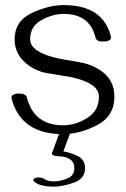

<svg xmlns="http://www.w3.org/2000/svg" viewBox="-20 -508 488 744"><path d="M189.5 215.3Q132.3 215.3 111.3 194.3Q108.9 191.9 108.9 189.9Q108.9 184.1 118.7 181.2Q124.5 179.7 129.4 179.7Q145 179.7 155 187.3Q165 194.8 189.5 194.8Q211.9 194.8 240 184.1Q268.1 173.3 268.1 143.6Q268.1 98.1 202.1 97.2Q191.9 96.2 186.5 93.8Q181.2 90.8 181.2 87.4Q181.2 84.5 183.6 79.6L208 12.7Q210.9 3.9 229.5 3.9Q253.4 3.9 249.5 14.2L225.6 78.6Q251.5 82.5 280.5 96.4Q309.6 110.4 309.6 143.6Q309.6 185.1 264.9 200.2Q220.2 215.3 189.5 215.3ZM224.1 11.7Q66.9 11.7 27.8 -116.2Q24.4 -126.5 24.4 -128.4Q24.4 -145.5 54.2 -145.5Q80.1 -145.5 84 -130.9Q111.3 -22.5 225.1 -22.5Q272.9 -22.5 318.1 -50.8Q363.3 -79.1 363.3 -133.3Q363.3 -169.4 314 -190.9Q279.8 -206.5 230.5 -213.4Q194.8 -218.8 159.4 -225.1Q124 -231.4 93.3 -252.9Q36.6 -293 36.6 -355Q36.6 -425.8 102.3 -457Q168 -488.3 227.1 -488.3Q371.6 -488.3 406.7 -377.9Q410.2 -364.3 410.2 -363.8Q410.2 -347.2 379.9 -347.2Q354.5 -345.7 350.1 -362.3Q328.1 -454.1 227.1 -454.1Q183.6 -454.1 140.1 -429.9Q96.7 -405.8 96.7 -355Q96.7 -320.8 151.4 -297.9Q184.6 -284.2 233.4 -276.4Q269 -271 302.7 -263.9Q336.4 -256.8 367.7 -236.3Q423.3 -200.2 423.3 -133.3Q423.3 -58.1 356.2 -23.2Q289.1 11.7 224.1 11.7Z"/></svg>

Font: Gayathri Thin
Style: Regular
Weight: 100
Designer: Binoy Dominic <binoy.domenic@gmail.com>
Foundry: SMC
Version: Version 1.000